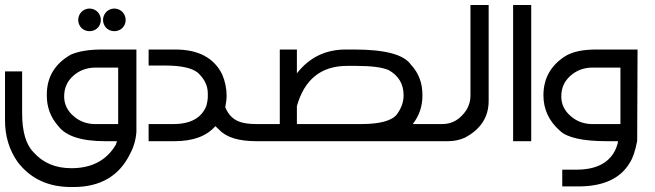

<svg xmlns="http://www.w3.org/2000/svg" viewBox="-20 -564 2616 767"><path d="M386.7 -366.2H524.9V-37.1Q521.5 10.3 499 51.8Q434.1 183.1 273.4 183.1H263.7Q127.4 183.1 50.8 83.5Q0 11.7 0 -83.5V-278.8H68.4V-112.3Q68.4 -0.5 114.7 44.9Q170.4 107.9 265.1 107.9Q387.7 107.9 442.9 13.7L447.3 0H399.4Q257.3 0 211.9 -61.5Q167 -112.8 167 -182.1V-186Q167 -291.5 263.7 -346.2Q311.5 -366.2 386.7 -366.2ZM355.5 -68.4H452.1V-293.9H355.5Q307.6 -292 273.4 -261.7Q236.3 -229.5 236.3 -178.7Q236.3 -132.8 273.4 -100.6Q307.6 -70.3 355.5 -68.4ZM436.5 -529.8Q448.2 -529.8 459 -523.9Q469.7 -518.1 475.8 -507.1Q481.9 -496.1 481.9 -484.4Q481.9 -472.7 476.1 -461.9Q470.2 -451.2 459.5 -445.3Q448.7 -439.5 436.5 -439.5Q424.8 -439.5 414.1 -445.3Q403.3 -451.2 397.5 -461.9Q391.6 -472.7 391.6 -484.4Q391.6 -496.1 397.7 -507.1Q403.8 -518.1 414.6 -523.9Q425.3 -529.8 436.5 -529.8ZM337.4 -529.8Q349.1 -529.8 359.9 -523.9Q370.6 -518.1 376.7 -507.1Q382.8 -496.1 382.8 -484.4Q382.8 -472.7 377 -461.9Q371.1 -451.2 360.4 -445.3Q349.6 -439.5 337.4 -439.5Q325.7 -439.5 314.9 -445.3Q304.2 -451.2 298.3 -461.9Q292.5 -472.7 292.5 -484.4Q292.5 -496.1 298.6 -507.1Q304.7 -518.1 315.4 -523.9Q326.2 -529.8 337.4 -529.8Z M680.2 -366.2Q818.4 -366.2 867.7 -266.6Q885.3 -225.1 885.3 -180.7Q885.3 -162.6 879.9 -135.3Q897.5 -93.3 933.1 -79.1Q957.5 -68.4 1005.4 -68.4H1037.1V0H1004.4Q898.9 0 856.4 -44.9L840.3 -60.1Q788.1 0 677.2 0H573.7V-68.4H671.9Q776.4 -68.4 804.7 -142.1Q810.1 -164.6 810.1 -173.8V-191.4Q810.1 -236.3 770.5 -273.4Q734.9 -302.2 639.2 -302.2H573.7V-366.2Z M1421.4 -68.4Q1534.2 -68.4 1564.9 -106.4Q1592.3 -143.1 1592.3 -183.1Q1592.3 -251 1532.2 -284.2Q1494.1 -300.8 1402.3 -300.8H1366.7Q1211.4 -300.8 1166 -140.1V-68.4ZM1628.9 -68.4H1756.3V0H1012.7V-68.4H1097.7V-366.2H1166V-271Q1240.2 -366.2 1361.3 -366.2H1395.5Q1579.1 -366.2 1621.1 -306.2Q1667.5 -257.3 1667.5 -184.6V-181.6Q1667.5 -118.2 1628.9 -68.4Z M1859.4 -543.9H1932.1V-161.1Q1932.1 -64 1836.4 -13.7Q1805.7 0 1770.5 0H1731.9V-68.4H1747.6Q1806.6 -68.4 1844.2 -126Q1859.4 -152.8 1859.4 -180.7Z M2029.8 -543.9H2102.1V0H2029.8Z M2361.3 -366.2H2526.9L2525.4 -1Q2513.7 59.1 2496.6 85Q2440.9 180.7 2290.5 180.7H2226.1V113.8H2282.2Q2404.3 113.8 2440.9 28.8Q2448.7 8.8 2448.7 0H2403.8Q2260.3 0 2216.3 -42Q2150.9 -100.1 2150.9 -183.1Q2150.9 -283.2 2236.8 -338.9Q2280.3 -366.2 2361.3 -366.2ZM2341.3 -68.4H2458.5V-293.9H2341.3Q2293.5 -292 2259.3 -261.7Q2222.2 -229.5 2222.2 -178.7Q2222.2 -132.8 2259.3 -100.6Q2293.5 -70.3 2341.3 -68.4Z"/></svg>

Font: Gasq
Style: Regular
Weight: 400
Designer: Husham Jawad
Version: Version 1.00;December 29, 2020;FontCreator 13.0.0.2683 32-bi